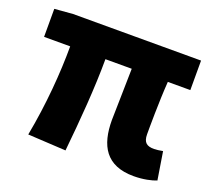

<svg xmlns="http://www.w3.org/2000/svg" viewBox="-103 -703 940 850"><g transform="rotate(20 367.0 -277.5)"><path d="M602 14C647 14 686 5 708 -4L687 -135C671 -132 656 -130 646 -130C613 -130 595 -141 595 -181C595 -204 595 -333 602 -430H708V-569H105L19 -562V-430H142C142 -307 130 -152 101 0L280 10C295 -138 308 -296 308 -430H432C431 -338 427 -219 427 -187C427 -67 471 14 602 14Z"/></g></svg>

Font: Noto Sans JP Black
Style: Regular
Weight: 900
Designer: Ryoko NISHIZUKA 西塚涼子 (kana, bopomofo & ideographs); Paul D. Hunt (Latin, Greek & Cyrillic); Sandoll Communications 산돌커뮤니
Foundry: Adobe
Version: Version 2.002;hotconv 1.0.116;makeotfexe 2.5.65601